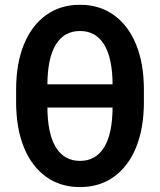

<svg xmlns="http://www.w3.org/2000/svg" viewBox="-20 -759 659 791"><path d="M309.6 11.7Q228.5 11.7 169.4 -31Q110.4 -73.7 78.4 -152.3Q46.4 -231 46.4 -338.4V-389.2Q46.4 -497.1 78.4 -575.4Q110.4 -653.8 169.4 -696.5Q228.5 -739.3 309.6 -739.3Q390.6 -739.3 449.7 -696.5Q508.8 -653.8 540.8 -575.4Q572.8 -497.1 572.8 -389.2V-338.4Q572.8 -231 540.8 -152.3Q508.8 -73.7 449.7 -31Q390.6 11.7 309.6 11.7ZM309.6 -96.2Q375 -96.2 409.4 -152.8Q443.8 -209.5 443.8 -319.3V-408.2Q443.8 -518.1 409.4 -574.7Q375 -631.3 309.6 -631.3Q244.1 -631.3 209.7 -574.7Q175.3 -518.1 175.3 -408.2V-319.3Q175.3 -209.5 209.7 -152.8Q244.1 -96.2 309.6 -96.2ZM150.4 -315.9V-411.6H469.2V-315.9Z"/></svg>

Font: V-Inter
Style: SemiBold-600
Weight: 600
Designer: Rasmus Andersson
Foundry: rsms
Version: Version 4.000;git-4146feb